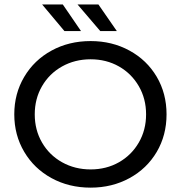

<svg xmlns="http://www.w3.org/2000/svg" viewBox="-20 -836 812 863"><path d="M211.6 -35.4C263.7 -6.9 322.3 7.4 387.3 7.4C451.7 7.4 510 -6.9 562.1 -35.4C614.3 -63.9 655 -103.2 684.5 -153.2C713.9 -203.2 728.6 -259.4 728.6 -322C728.6 -384.6 713.9 -440.8 684.5 -490.8C655 -540.8 614.3 -580.1 562.1 -608.6C510 -637.1 451.7 -651.4 387.3 -651.4C322.3 -651.4 263.7 -637.1 211.6 -608.6C159.5 -580.1 118.5 -540.7 88.8 -490.4C59 -440.1 44.2 -383.9 44.2 -322C44.2 -260.1 59 -203.9 88.8 -153.6C118.5 -103.3 159.5 -63.9 211.6 -35.4ZM514.7 -106.7C477 -85.3 434.5 -74.5 387.3 -74.5C340.1 -74.5 297.3 -85.3 259 -106.7C220.6 -128.2 190.6 -157.8 168.8 -195.5C147 -233.2 136.2 -275.4 136.2 -322C136.2 -368.6 147 -410.8 168.8 -448.5C190.6 -486.2 220.6 -515.8 259 -537.3C297.3 -558.7 340.1 -569.5 387.3 -569.5C434.5 -569.5 477 -558.7 514.7 -537.3C552.5 -515.8 582.2 -486.2 604 -448.5C625.8 -410.8 636.6 -368.6 636.6 -322C636.6 -275.4 625.8 -233.2 604 -195.5C582.2 -157.8 552.5 -128.2 514.7 -106.7ZM169.3 -816 269.6 -696.4H344.1L262.2 -816ZM328.4 -816 430.6 -696.4H505.1L422.3 -816Z"/></svg>

Font: Montserrat Ace
Style: Regular
Weight: 500
Designer: Julieta Ulanovsky
Foundry: Julieta Ulanovsky
Version: Version 1